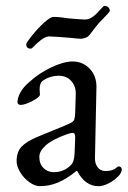

<svg xmlns="http://www.w3.org/2000/svg" viewBox="-20 -625 439 659"><path d="M37 0ZM37 -72Q37 -103 53.5 -121Q70 -139 108 -155L210 -197Q229 -205 233 -211Q237 -217 238 -237L240 -301Q241 -328 225 -346.5Q209 -365 181 -365Q166 -365 151 -360Q136 -355 126 -347Q116 -340 116 -318L117 -300Q117 -292 91.5 -278.5Q66 -265 51 -265Q46 -265 43 -267.5Q40 -270 40 -274Q40 -290 50.5 -308.5Q61 -327 80 -343Q114 -374 156.5 -394Q199 -414 229 -414Q265 -414 288.5 -388.5Q312 -363 311 -325L306 -85Q305 -64 315 -51Q325 -38 342 -38Q367 -38 379 -49Q384 -54 387 -54Q392 -54 395 -51Q398 -48 398 -43Q398 -39 395 -32.5Q392 -26 387 -21Q371 -5 352.5 4.5Q334 14 318 14Q272 14 245 -38H242Q209 -11 179 1.5Q149 14 117 14Q100 14 81 0.5Q62 -13 49.5 -33.5Q37 -54 37 -72ZM223 -58Q229 -64 232 -73Q235 -82 236 -99L238 -148V-154Q238 -162 236 -165.5Q234 -169 229 -169Q223 -169 209 -164Q159 -146 137 -126Q115 -106 115 -87Q115 -62 129.5 -48Q144 -34 164 -34Q199 -34 223 -58ZM70 -473Q70 -478 89.5 -502.5Q109 -527 131 -547Q153 -567 164 -567Q179 -567 192.5 -565Q206 -563 215 -562Q259 -558 271 -558Q291 -558 310 -577Q318 -585 327 -595Q336 -605 338 -605Q346 -605 351.5 -600Q357 -595 357 -588Q357 -584 335 -562Q323 -551 308 -532Q293 -513 288 -506Q283 -499 273.5 -495.5Q264 -492 259 -492Q247 -492 223 -495Q163 -500 148 -500Q133 -500 109 -478Q104 -474 96.5 -466Q89 -458 86 -458Q70 -458 70 -473Z"/></svg>

Font: EB Garamond
Style: Regular
Weight: 400
Designer: Georg Duffner and Octavio Pardo
Foundry: Georg Duffner
Version: Version 1.000; ttfautohint (v1.6)